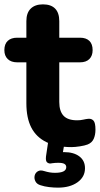

<svg xmlns="http://www.w3.org/2000/svg" viewBox="-29 -664 458 881"><path d="M299 11Q230 11 183.5 -12Q137 -35 114.5 -79Q92 -123 92 -190V-378H50Q22 -378 6.5 -393Q-9 -408 -9 -434Q-9 -462 6.5 -476.5Q22 -491 50 -491H92V-567Q92 -605 112 -624.5Q132 -644 168 -644Q205 -644 224 -624.5Q243 -605 243 -567V-491H338Q366 -491 381 -476.5Q396 -462 396 -434Q396 -408 381 -393Q366 -378 338 -378H243V-196Q243 -154 262.5 -133Q282 -112 325 -112Q340 -112 353 -115Q366 -118 377 -119Q391 -120 400 -110.5Q409 -101 409 -69Q409 -45 401 -27Q393 -9 373 -1Q360 4 337.5 7.5Q315 11 299 11ZM237 197Q218 197 196.5 194.5Q175 192 157 186Q140 181 133.5 168Q127 155 130 142Q133 129 144.5 122Q156 115 174 121Q187 125 199 127Q211 129 223 129Q249 129 262 122.5Q275 116 275 103Q275 93 266.5 88Q258 83 238 83Q231 83 224 83.5Q217 84 210 85Q203 87 197.5 86Q192 85 187 81Q183 77 182 70.5Q181 64 182 54L193 -20H269L256 56L219 42Q231 38 243 36Q255 34 265 34Q309 34 335 53.5Q361 73 361 108Q361 148 326.5 172.5Q292 197 237 197Z"/></svg>

Font: Nunito ExtraLight ExtraBold
Style: Regular
Weight: 800
Version: Version 3.602